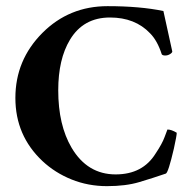

<svg xmlns="http://www.w3.org/2000/svg" viewBox="-20 -607 607 633"><path d="M532 -180Q545.3 -180 562.7 -169.3Q562.7 -160 553.3 -117.3Q534.7 -37.3 526.7 -34.7Q484 -20 439.3 -6.7Q394.7 6.7 332.7 6.7Q270.7 6.7 216 -15.3Q161.3 -37.3 120 -76Q30.7 -160 30.7 -284Q30.7 -409.3 120 -498.7Q208 -586.7 334.7 -586.7Q441.3 -586.7 518.7 -570.7L548 -437.3Q548 -433.3 540.7 -428.7Q533.3 -424 524.7 -424Q516 -424 513.3 -428Q498.7 -473.3 474.7 -497.3Q425.3 -549.3 342.7 -549.3Q254.7 -549.3 210.7 -476Q172 -412 172 -309.3Q172 -194.7 216 -120Q268 -32 361.3 -32Q450.7 -32 493.3 -101.3Q514.7 -133.3 522.7 -155.3Q530.7 -177.3 532 -180Z"/></svg>

Font: Ramaraja
Style: Regular
Weight: 400
Designer: Appaji Ambarisha Darbha
Foundry: Andhrapradesh Society for Knowledge Networks
Version: Version 1.0.4; ttfautohint (v1.2.25-373a) -l 7 -r 28 -G 50 -